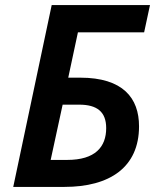

<svg xmlns="http://www.w3.org/2000/svg" viewBox="-20 -734 623 754"><path d="M32 0H233C411 0 526 -77 526 -238C526 -349 463 -429 295 -429H248L286 -607H546L569 -714H183ZM179 -106 226 -323H291C361 -323 397 -295 397 -231C397 -157 354 -106 244 -106Z"/></svg>

Font: Noto Sans SemiBold
Style: Italic
Weight: 600
Italic angle: -12°
Designer: Monotype Design Team
Foundry: Monotype Imaging Inc.
Version: Version 2.013